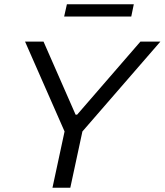

<svg xmlns="http://www.w3.org/2000/svg" viewBox="-20 -884 775 904"><path d="M227 0 284 -265 98 -688H185L336 -344H343L641 -688H735L368 -265L311 0ZM282 -806 295 -864H610L598 -806Z"/></svg>

Font: Saira SemiExpanded
Style: Italic
Weight: 400
Width: 6
Italic angle: -12°
Designer: Hector Gatti with collaboration of the Omnibus-Type team
Foundry: Omnibus-Type
Version: Version 1.101